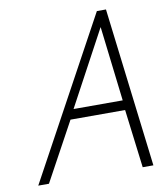

<svg xmlns="http://www.w3.org/2000/svg" viewBox="-80 -765 706 831"><g transform="rotate(-10 273.0 -350.0)"><path d="M527 0 442 -700H402L21 0H68L208 -257H448L480 0ZM229 -300 406 -629 445 -300Z"/></g></svg>

Font: Advent Pro Light
Style: Italic
Weight: 300
Italic angle: -12°
Version: Version 3.000